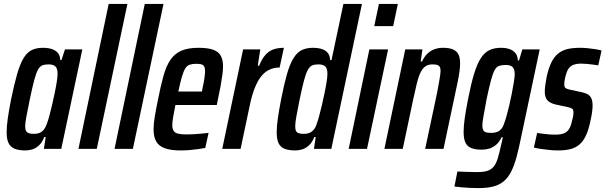

<svg xmlns="http://www.w3.org/2000/svg" viewBox="-20 -763 3103 984"><path d="M111 8Q78 8 56.5 0Q35 -8 24.5 -28.5Q14 -49 14 -85Q14 -115 20 -157Q26 -199 37 -255Q53 -332 67.5 -382.5Q82 -433 99.5 -463Q117 -493 141 -505.5Q165 -518 199 -518Q228 -518 247.5 -511Q267 -504 277.5 -490.5Q288 -477 289 -455H295L313 -510H402L294 0H205L214 -61H207Q196 -33 180 -18Q164 -3 146 2.5Q128 8 111 8ZM154 -77Q171 -77 183 -82Q195 -87 204.5 -98.5Q214 -110 221 -131Q226 -144 233 -169.5Q240 -195 247 -225.5Q254 -256 260.5 -287Q267 -318 271 -344Q275 -370 275 -385Q275 -412 264 -422.5Q253 -433 229 -433Q210 -433 197 -428Q184 -423 174.5 -405.5Q165 -388 155.5 -352.5Q146 -317 133 -255Q122 -200 115.5 -167Q109 -134 109 -116Q109 -99 114 -91Q119 -83 129 -80Q139 -77 154 -77Z M382 0 537 -743H633L476 0Z M567 0 722 -743H818L661 0Z M906 8Q855 8 824 -3.5Q793 -15 780 -39Q767 -63 767 -100Q767 -129 773.5 -167.5Q780 -206 790 -254Q804 -325 818 -375Q832 -425 853.5 -456.5Q875 -488 909 -503Q943 -518 997 -518Q1044 -518 1071.5 -508.5Q1099 -499 1111 -478Q1123 -457 1123 -423Q1123 -404 1119.5 -378Q1116 -352 1110.5 -321.5Q1105 -291 1097 -255L1091 -225H879Q872 -189 867.5 -164Q863 -139 863 -121Q863 -102 870.5 -91.5Q878 -81 894.5 -77.5Q911 -74 937 -74Q950 -74 970 -75Q990 -76 1011 -78Q1032 -80 1049 -82L1032 -5Q1018 -2 997 1Q976 4 952.5 6Q929 8 906 8ZM894 -294H1015L1018 -311Q1024 -337 1027.5 -361Q1031 -385 1031 -399Q1031 -415 1026 -423Q1021 -431 1011.5 -433.5Q1002 -436 986 -436Q966 -436 952.5 -431.5Q939 -427 930 -413Q921 -399 912.5 -370.5Q904 -342 894 -294Z M1119 0 1226 -510H1314L1301 -426H1308Q1323 -463 1341.5 -483Q1360 -503 1383 -510.5Q1406 -518 1435 -518L1413 -417Q1384 -417 1360 -405.5Q1336 -394 1318 -371Q1300 -348 1286 -313Q1272 -278 1262 -232L1213 0Z M1494 8Q1461 8 1439.5 0Q1418 -8 1408 -28.5Q1398 -49 1398 -85Q1398 -115 1404 -157Q1410 -199 1421 -255Q1436 -332 1450.5 -382.5Q1465 -433 1483 -463Q1501 -493 1525 -505.5Q1549 -518 1583 -518Q1612 -518 1631.5 -511Q1651 -504 1661 -490.5Q1671 -477 1672 -455H1679L1740 -743H1835L1678 0H1589L1598 -61H1591Q1580 -33 1563.5 -18Q1547 -3 1529 2.5Q1511 8 1494 8ZM1538 -77Q1554 -77 1566 -82Q1578 -87 1588 -98.5Q1598 -110 1604 -131Q1609 -144 1616 -169.5Q1623 -195 1630 -225.5Q1637 -256 1643.5 -287Q1650 -318 1654 -344Q1658 -370 1658 -385Q1658 -412 1647 -422.5Q1636 -433 1612 -433Q1593 -433 1580.5 -428Q1568 -423 1558 -405.5Q1548 -388 1538.5 -352.5Q1529 -317 1516 -255Q1505 -200 1499 -167Q1493 -134 1493 -116Q1493 -99 1497.5 -91Q1502 -83 1512 -80Q1522 -77 1538 -77Z M1898 -629 1922 -743H2019L1995 -629ZM1767 0 1873 -510H1969L1861 0Z M1950 0 2057 -510H2145L2136 -448H2143Q2154 -472 2170 -487.5Q2186 -503 2206 -510.5Q2226 -518 2250 -518Q2283 -518 2302 -509.5Q2321 -501 2329.5 -484Q2338 -467 2338 -438Q2338 -419 2334.5 -393.5Q2331 -368 2324 -336L2253 0H2159L2221 -292Q2229 -334 2233 -359Q2237 -384 2238 -399Q2238 -413 2233.5 -420.5Q2229 -428 2220 -430.5Q2211 -433 2196 -433Q2174 -433 2159.5 -422.5Q2145 -412 2134.5 -390Q2124 -368 2116 -334.5Q2108 -301 2098 -255L2044 0Z M2432 201Q2411 201 2389 200Q2367 199 2346.5 197Q2326 195 2309 193L2324 116Q2345 117 2362.5 117.5Q2380 118 2395.5 118.5Q2411 119 2425 119Q2458 119 2478 112.5Q2498 106 2510.5 90.5Q2523 75 2531 48.5Q2539 22 2548 -19Q2551 -30 2553 -40Q2555 -50 2557 -60H2551Q2539 -35 2522.5 -21Q2506 -7 2487.5 -1.5Q2469 4 2449 4Q2416 4 2395.5 -4Q2375 -12 2365.5 -32Q2356 -52 2356 -87Q2356 -118 2362 -159Q2368 -200 2379 -256Q2394 -333 2409.5 -384Q2425 -435 2444 -464.5Q2463 -494 2488 -506Q2513 -518 2548 -518Q2572 -518 2591 -511.5Q2610 -505 2621.5 -491Q2633 -477 2634 -453H2640L2657 -510H2746L2652 -66Q2640 -6 2628 39Q2616 84 2600.5 115Q2585 146 2563 165Q2541 184 2509.5 192.5Q2478 201 2432 201ZM2499 -82Q2515 -82 2527 -86.5Q2539 -91 2548.5 -101.5Q2558 -112 2564 -131Q2569 -144 2576 -168.5Q2583 -193 2590 -223Q2597 -253 2603 -283.5Q2609 -314 2613 -339.5Q2617 -365 2618 -380Q2618 -408 2607.5 -419Q2597 -430 2572 -430Q2552 -430 2538.5 -425.5Q2525 -421 2515.5 -404.5Q2506 -388 2496.5 -352.5Q2487 -317 2474 -256Q2465 -207 2458.5 -171Q2452 -135 2452 -121Q2452 -104 2457 -95.5Q2462 -87 2472 -84.5Q2482 -82 2499 -82Z M2840 8Q2818 8 2794.5 5.5Q2771 3 2750.5 0Q2730 -3 2716 -7L2733 -82Q2740 -80 2751 -79Q2762 -78 2775.5 -76Q2789 -74 2802 -73.5Q2815 -73 2826 -73Q2852 -73 2868.5 -79Q2885 -85 2895 -99.5Q2905 -114 2910 -137Q2914 -151 2916.5 -163.5Q2919 -176 2919 -187Q2919 -202 2911.5 -206.5Q2904 -211 2890 -214L2825 -228Q2798 -235 2785 -249.5Q2772 -264 2772 -294Q2772 -309 2775 -329Q2778 -349 2782 -371Q2792 -415 2806 -443.5Q2820 -472 2840.5 -488.5Q2861 -505 2888 -511.5Q2915 -518 2951 -518Q2971 -518 2991.5 -516Q3012 -514 3031 -511Q3050 -508 3063 -504L3046 -428Q3035 -430 3019 -432Q3003 -434 2987 -435.5Q2971 -437 2957 -437Q2937 -437 2922 -432Q2907 -427 2896.5 -414.5Q2886 -402 2880 -378Q2876 -365 2874 -353Q2872 -341 2872 -330Q2872 -316 2878.5 -311.5Q2885 -307 2899 -304L2963 -290Q2978 -287 2990.5 -280.5Q3003 -274 3010 -260.5Q3017 -247 3017 -222Q3017 -208 3014.5 -189Q3012 -170 3007 -148Q2998 -103 2985 -73Q2972 -43 2952.5 -25Q2933 -7 2906 0.5Q2879 8 2840 8Z"/></svg>

Font: Saira ExtraCondensed SemiBold
Style: Italic
Weight: 600
Width: 2
Italic angle: -12°
Designer: Hector Gatti with collaboration of the Omnibus-Type team
Foundry: Omnibus-Type
Version: Version 1.101